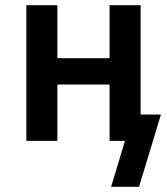

<svg xmlns="http://www.w3.org/2000/svg" viewBox="-20 -540 640 736"><path d="M406 176 459 0H400V-216H200V0H81V-520H200V-317H400V-520H519V-101H597L513 176Z"/></svg>

Font: Iosevka Aile
Style: Bold
Weight: 700
Designer: Belleve Invis
Foundry: Belleve Invis
Version: Version 28.0.1; ttfautohint (v1.8.4)